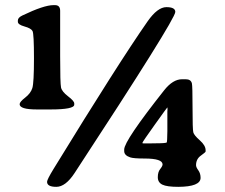

<svg xmlns="http://www.w3.org/2000/svg" viewBox="-20 -704 872 745"><path d="M539.1 -147.5H567.9L569.8 -147.9H580.1Q625 -147.9 627 -151.4Q628.9 -154.3 629.4 -195.3V-272L629.9 -277.8V-282.2Q629.9 -287.1 629.2 -287.1Q628.4 -287.1 580.6 -220.2Q532.7 -153.3 532.7 -149.9V-148.9Q532.7 -147.5 539.1 -147.5ZM175.8 -279.3H123Q56.2 -279.3 56.2 -299.8Q56.2 -308.6 77.6 -325.2Q99.1 -341.8 105.5 -362.3Q111.8 -382.8 111.8 -477.8Q111.8 -572.8 106.2 -583.5Q100.6 -594.2 75 -601.3Q49.3 -608.4 49.3 -619.6V-624.5Q49.3 -635.7 66.9 -644Q150.4 -684.1 187.5 -684.1H193.4Q213.4 -684.1 213.4 -662.1V-486.3Q213.4 -380.4 216.8 -364.5Q220.2 -348.6 244.1 -330.3Q268.1 -312 268.1 -302.7V-297.9Q268.1 -279.3 175.8 -279.3ZM162.6 1.5Q162.6 -7.3 188 -48.8Q440.4 -460.4 552.7 -621.1Q591.3 -676.3 625.7 -676.3Q660.2 -676.3 660.2 -657.7Q660.2 -628.9 269.5 -32.7Q234.4 21 198.5 21Q162.6 21 162.6 1.5ZM758.3 -13.7Q757.8 20.5 671.9 21Q627.9 21 610.1 12.5Q592.3 3.9 592.3 -16.4Q592.3 -36.6 601.6 -48.1Q610.8 -59.6 610.8 -65.9Q610.8 -88.9 541 -88.9Q498.5 -88.9 485.4 -93.3Q461.9 -101.1 461.9 -117.7V-124Q461.9 -157.7 617.2 -354Q650.9 -396.5 686.5 -396.5H700.7Q720.7 -396.5 724.6 -380.4Q727.1 -370.1 727.1 -286.1Q727.1 -202.1 730 -190.7Q732.9 -179.2 755.4 -159.4Q777.8 -139.6 777.8 -121.1V-116.2Q777.8 -113.3 759.3 -100.1Q740.7 -86.9 740.7 -63Q740.7 -55.2 749.5 -43.2Q758.3 -31.2 758.3 -13.7Z"/></svg>

Font: Averia Serif Libre RX
Style: Bold
Weight: 700
Version: Version 1.002